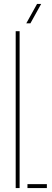

<svg xmlns="http://www.w3.org/2000/svg" viewBox="-20 -959 265 979"><path d="M60 0V-800H80V0ZM120 0V-20H219V0ZM114 -840 169 -939H190L135 -840Z"/></svg>

Font: Big Shoulders Stencil Thin
Style: Regular
Weight: 100
Designer: Patric King
Foundry: XO Type Co
Version: Version 2.001